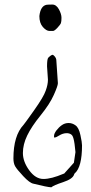

<svg xmlns="http://www.w3.org/2000/svg" viewBox="-20 -633 392 831"><path d="M181.6 -612.3Q189.5 -613.3 206.5 -613.3Q223.6 -613.3 234.9 -592.8Q246.1 -572.3 246.1 -556.2Q246.1 -540 243.7 -533.2Q241.2 -526.4 228.5 -512.7Q215.8 -499 209 -499H194.3Q180.7 -499 165.5 -516.1Q150.4 -533.2 150.4 -563.5Q155.3 -607.4 181.6 -612.3ZM217.8 -38.1H213.9V-44.9Q213.9 -54.7 224.1 -68.4Q234.4 -82 247.6 -91.3Q260.7 -100.6 276.9 -100.6Q293 -100.6 307.1 -90.3Q321.3 -80.1 328.1 -48.3Q335 -16.6 335 -3.9Q335 89.8 303.7 117.2L301.8 119.1L300.8 122.1Q294.9 141.6 253.4 155.3Q211.9 168.9 202.1 177.7Q183.6 176.8 125 162.1Q108.4 159.2 80.6 129.4Q52.7 99.6 45.4 86.4Q38.1 73.2 38.1 52.7Q38.1 -45.9 82 -92.8Q85 -95.7 127 -154.8Q168.9 -213.9 177.7 -240.2Q187.5 -266.6 187.5 -288.1L183.6 -345.7Q183.6 -376 188.5 -382.8Q195.3 -389.6 200.7 -393.1Q206.1 -396.5 209 -395.5Q211.9 -394.5 217.3 -388.2Q222.7 -381.8 223.6 -375L230.5 -273.4V-272.5Q230.5 -261.7 212.9 -222.2Q195.3 -182.6 155.8 -133.8Q116.2 -85 97.7 -46.4Q79.1 -7.8 79.1 29.3Q79.1 66.4 106.4 104Q133.8 141.6 168 141.6Q202.1 141.6 254.9 119.1L257.8 118.2L299.8 71.3L306.6 25.4L302.7 -9.8Q298.8 -37.1 293 -45.9Q287.1 -54.7 272.5 -56.6H266.6Q251 -55.7 236.8 -46.9Q222.7 -38.1 217.8 -38.1Z"/></svg>

Font: Drukaatie burti
Style: Thin
Weight: 100
Version: Version 0.14